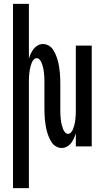

<svg xmlns="http://www.w3.org/2000/svg" viewBox="-20 -755 540 990"><path d="M47 215V-735H129V-452Q133 -466 139 -479Q145 -492 153.5 -503Q162 -514 175 -521Q188 -528 202 -528Q217 -528 231 -520Q245 -512 253.5 -499Q262 -486 268 -471.5Q274 -457 278 -442.5Q282 -428 284.5 -412.5Q287 -397 288.5 -381.5Q290 -366 290.5 -350.5Q291 -335 291 -320V-200Q291 -191 291 -181.5Q291 -172 291.5 -162.5Q292 -153 293 -143.5Q294 -134 295.5 -125Q297 -116 299.5 -107Q302 -98 305.5 -89Q309 -80 315.5 -72.5Q322 -65 331 -65Q340 -65 346.5 -72.5Q353 -80 356.5 -89Q360 -98 362.5 -107Q365 -116 366.5 -125Q368 -134 369 -143.5Q370 -153 370.5 -162.5Q371 -172 371 -181.5Q371 -191 371 -200V-520H453V0H371V-68Q367 -54 361 -41Q355 -28 346.5 -17Q338 -6 325 1Q312 8 298 8Q283 8 269 0Q255 -8 246.5 -21Q238 -34 232 -48.5Q226 -63 222 -77.5Q218 -92 215.5 -107.5Q213 -123 211.5 -138.5Q210 -154 209.5 -169.5Q209 -185 209 -200V-320Q209 -329 209 -338.5Q209 -348 208.5 -357.5Q208 -367 207 -376.5Q206 -386 204.5 -395Q203 -404 200.5 -413Q198 -422 194.5 -431Q191 -440 184.5 -447.5Q178 -455 169 -455Q160 -455 153.5 -447.5Q147 -440 143.5 -431Q140 -422 137.5 -413Q135 -404 133.5 -395Q132 -386 131 -376.5Q130 -367 129.5 -357.5Q129 -348 129 -338.5Q129 -329 129 -320V215Z"/></svg>

Font: Iosevka Medium
Style: Regular
Weight: 500
Monospace: yes
Designer: Belleve Invis
Foundry: Belleve Invis
Version: Version 32.5.0; ttfautohint (v1.8.4)